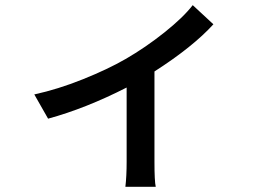

<svg xmlns="http://www.w3.org/2000/svg" viewBox="-20 -633 1040 735"><path d="M717.8 -613.3 796.9 -540Q718.8 -454.1 571.3 -359.4V-13.7Q571.3 61.5 576.2 82H460Q464.8 41 464.8 -13.7V-297.9Q307.6 -217.8 164.1 -178.7L111.3 -271.5Q201.2 -291 297.4 -329.6Q393.6 -368.2 460.9 -407.2Q537.1 -451.2 609.4 -508.8Q681.6 -566.4 717.8 -613.3Z"/></svg>

Font: Gen Shin Gothic Medium
Style: Regular
Weight: 500
Designer: [Source Han Sans]
Ryoko NISHIZUKA  (kana & ideographs); Paul D. Hunt (Latin, Greek & Cyrillic); Wenlong ZHANG  (bopomofo
Version: Version 1.002.20150607